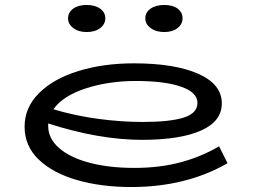

<svg xmlns="http://www.w3.org/2000/svg" viewBox="-20 -739 1017 773"><path d="M896 -82Q730 14 508 14Q388 14 290.5 -14Q193 -42 136 -96.5Q79 -151 79 -229Q79 -306 137 -364Q195 -422 295.5 -453Q396 -484 519 -484Q683 -484 778 -442Q873 -400 873 -323Q873 -250 788.5 -213Q704 -176 552 -176Q379 -176 174 -242V-232Q174 -181 218.5 -142.5Q263 -104 341.5 -83.5Q420 -63 520 -63Q623 -63 707 -85.5Q791 -108 862 -150ZM195 -299Q282 -273 375 -260.5Q468 -248 553 -248Q664 -248 719.5 -265.5Q775 -283 775 -325Q775 -367 709 -390Q643 -413 527 -413Q417 -413 325 -383Q233 -353 195 -299ZM254 -665Q254 -689 274.5 -704Q295 -719 329 -719Q363 -719 383.5 -704Q404 -689 404 -665Q404 -642 383.5 -626Q363 -610 329 -610Q296 -610 275 -626Q254 -642 254 -665ZM565 -665Q565 -689 586 -704Q607 -719 641 -719Q676 -719 695.5 -704Q715 -689 715 -665Q715 -642 695 -626Q675 -610 641 -610Q608 -610 586.5 -626Q565 -642 565 -665Z"/></svg>

Font: BioRhyme Expanded
Style: Regular
Weight: 400
Width: 7
Designer: Aoife Mooney
Foundry: Aoife Mooney Type
Version: Version 1.000